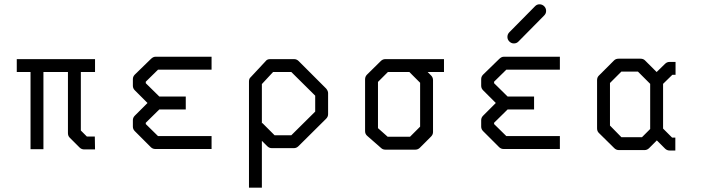

<svg xmlns="http://www.w3.org/2000/svg" viewBox="-20 -745 3280 893"><path d="M58 -410V-470H422V-410H356V-138L384 -110H421L422 -50H372Q359 -50 350 -59L304 -105Q296 -113 296 -126V-410H182V-51H122V-410Z M964 -52H702Q690 -52 681 -61L607 -135Q598 -144 598 -156V-186Q598 -198 607 -207L666 -266L607 -325Q598 -334 598 -346V-377Q598 -389 607 -398L681 -470Q692 -481 702 -481H964V-421H715L658 -365V-358L721 -296H844V-236H721L658 -174V-168L715 -112H964Z M1198 -171 1200 -173 1257 -116H1335L1446 -226V-300L1335 -410H1250L1198 -354ZM1198 -90V128H1138V-366Q1138 -379.5 1146 -386L1215 -460Q1222 -470 1236 -470H1348Q1360 -470 1369 -461L1497 -333Q1506 -322 1506 -312V-214Q1506 -202 1497 -193L1368 -65Q1359 -56 1347 -56H1244Q1232 -56 1223 -65Z M1772 -470H2045V-410H1969L1985 -394Q1994 -385 1994 -372V-131Q1994 -119 1985 -110L1933 -58Q1924 -49 1912 -49H1772Q1760 -49 1752 -57L1688 -113Q1678 -121.5 1678 -135V-376Q1678 -389 1687 -398L1751 -461Q1760 -470 1772 -470ZM1884 -410H1784L1738 -364V-149L1783 -109H1887L1934 -156V-360Z M2584 -52H2322Q2310 -52 2301 -61L2227 -135Q2218 -144 2218 -156V-186Q2218 -198 2227 -207L2286 -266L2227 -325Q2218 -334 2218 -346V-377Q2218 -389 2227 -398L2301 -470Q2312 -481 2322 -481H2584V-421H2335L2278 -365V-358L2341 -296H2464V-236H2341L2278 -174V-168L2335 -112H2584ZM2340 -573Q2340 -586 2349 -595L2468.5 -716Q2477 -725 2489 -725Q2502 -725 2511 -716Q2520 -707 2520 -694Q2520 -682 2511 -673L2391.5 -552Q2383 -543 2370 -543Q2358 -543 2349 -552Q2340 -561 2340 -573Z M3064 -147 3106 -105H3121V-45H3094Q3082 -45 3073 -54L3035 -92L2999 -56Q2990 -47 2978 -47H2858Q2846 -47 2837 -56L2765 -127Q2757 -135 2757 -148V-372Q2757 -385 2765 -393L2836 -464Q2844 -472 2857 -472H2959Q2972 -472 2980 -464L3034 -410L3073 -448Q3082 -457 3094 -457H3122V-397H3107L3064 -355ZM3004 -145V-355L2947 -412H2870L2817 -359V-161L2870 -107H2966Z"/></svg>

Font: 3270 Nerd Font
Style: Regular
Weight: 400
Monospace: yes
Version: Version 3.0.1;Nerd Fonts 3.3.0